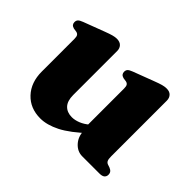

<svg xmlns="http://www.w3.org/2000/svg" viewBox="-110 -675 874 874"><g transform="rotate(45 326.5 -238.5)"><path d="M399.6 -88V-103L393.6 -103.9V-352.9Q393.6 -367.4 389.5 -373.6Q385.4 -379.8 376.8 -381.8L358.2 -384.6Q348.3 -387.4 343.9 -393Q339.5 -398.5 339.5 -407.1Q339.5 -417.3 345.2 -423.4Q351 -429.5 366.8 -435.5L468.2 -473.9Q490.5 -482.5 504.3 -486.3Q518.2 -490.2 530.9 -490.2Q550.2 -490.2 560.2 -479.3Q570.2 -468.5 570.2 -451.4V-93.3Q570.2 -75.4 573.9 -67.6Q577.6 -59.8 585.9 -56.6L600.7 -51.6Q611.4 -47.4 616.2 -40.9Q621 -34.5 621 -25.6Q621 -13.7 613.1 -6.8Q605.2 0 587.9 0H477.1Q445.5 0 422.5 -25.5Q399.6 -51.1 399.6 -88ZM74 -142.8V-352.9Q74 -367.4 69.9 -373.6Q65.8 -379.8 57.2 -381.8L38.6 -384.6Q28.7 -387.4 24.3 -393Q19.9 -398.5 19.9 -407.1Q19.9 -417.3 25.7 -423.4Q31.4 -429.5 47.2 -435.5L148.6 -473.9Q172.1 -482.9 185.7 -486.5Q199.4 -490.2 209.7 -490.2Q230.2 -490.2 240.4 -479.3Q250.6 -468.5 250.6 -451.4V-168.2Q250.6 -130.2 268.5 -111.2Q286.5 -92.3 317.6 -92.3Q336.9 -92.3 358.4 -100.9Q380 -109.6 400.3 -127.2L419.2 -143.7L445.8 -115.7L428.5 -100Q361.6 -37 312.1 -11.9Q262.5 13.2 219.9 13.2Q154.6 13.2 114.3 -29.8Q74 -72.8 74 -142.8Z"/></g></svg>

Font: Fraunces
Style: Regular
Weight: 900
Version: Version 1.000;[b76b70a41]